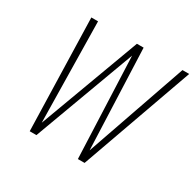

<svg xmlns="http://www.w3.org/2000/svg" viewBox="-157 -913 1115 1091"><g transform="rotate(30 400.0 -367.5)"><path d="M164 0 144 -735H188L199 -76L443 -735H487L513 -76L742 -735H786L524 0H480L453 -663L208 0Z"/></g></svg>

Font: Iosevka Aile Extralight
Style: Italic
Weight: 200
Italic angle: -9°
Designer: Belleve Invis
Foundry: Belleve Invis
Version: Version 31.1.0; ttfautohint (v1.8.4)